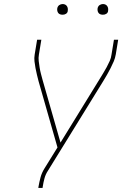

<svg xmlns="http://www.w3.org/2000/svg" viewBox="-20 -932 640 952"><path d="M170 0 171 -7Q175 -30 181 -52.5Q187 -75 200 -96L265 -201L171 -530Q167 -546 163 -562Q159 -578 156 -594.5Q153 -611 151 -627.5Q149 -644 152 -662L164 -735H185L173 -662Q170 -645 172 -629Q174 -613 176.5 -597Q179 -581 183 -566Q187 -551 191 -536L280 -225L474 -540Q483 -555 492 -569.5Q501 -584 509 -599Q517 -614 524 -629.5Q531 -645 533 -662L545 -735H566L554 -662Q551 -644 544 -627.5Q537 -611 528.5 -594.5Q520 -578 511 -562Q502 -546 492 -530L218 -86Q206 -68 200.5 -47.5Q195 -27 192 -7L191 0ZM490 -859Q484 -859 478 -861Q472 -863 468.5 -868Q465 -873 464 -879Q463 -885 464 -891Q465 -896 467.5 -900Q470 -904 473.5 -906.5Q477 -909 481.5 -910.5Q486 -912 490 -912Q497 -912 502.5 -909.5Q508 -907 511.5 -902Q515 -897 516 -891Q517 -885 516 -879Q516 -874 513.5 -870Q511 -866 507 -863.5Q503 -861 499 -860Q495 -859 490 -859ZM290 -859Q284 -859 278 -861Q272 -863 268.5 -868Q265 -873 264 -879Q263 -885 264 -891Q265 -896 267.5 -900Q270 -904 273.5 -906.5Q277 -909 281.5 -910.5Q286 -912 290 -912Q297 -912 302.5 -909.5Q308 -907 311.5 -902Q315 -897 316 -891Q317 -885 316 -879Q316 -874 313.5 -870Q311 -866 307 -863.5Q303 -861 299 -860Q295 -859 290 -859Z"/></svg>

Font: Iosevka Curly ThExObl
Style: Regular
Weight: 100
Width: 7
Italic angle: -9°
Monospace: yes
Designer: Belleve Invis
Foundry: Belleve Invis
Version: Version 11.1.0; ttfautohint (v1.8.3)